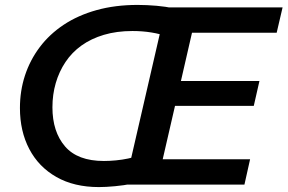

<svg xmlns="http://www.w3.org/2000/svg" viewBox="-20 -750 1168 780"><path d="M382 10Q281 10 209 -31Q137 -72 99 -144.5Q61 -217 61 -311Q61 -381 81.5 -443.5Q102 -506 141.5 -558.5Q181 -611 239 -649.5Q297 -688 372.5 -709Q448 -730 539 -730Q577 -730 616.5 -726.5Q656 -723 679 -717L653 -603Q632 -612 595.5 -618Q559 -624 518 -624Q454 -624 402 -608.5Q350 -593 311 -565Q272 -537 246 -498Q220 -459 206.5 -412.5Q193 -366 193 -314Q193 -215 244 -155.5Q295 -96 402 -96Q425 -96 451 -98.5Q477 -101 500.5 -106Q524 -111 541 -117L514 -3Q484 3 447 6.5Q410 10 382 10ZM488 0 654 -720H1128L1104 -617H760L715 -421H1034L1011 -320H691L641 -103H996L973 0Z"/></svg>

Font: Instrument Sans SemiBold
Style: Italic
Weight: 600
Italic angle: -13°
Designer: Rodrigo Fuenzalida
Foundry: fragTYPE
Version: Version 1.000;gftools[0.9.28]